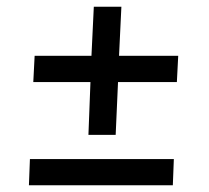

<svg xmlns="http://www.w3.org/2000/svg" viewBox="-20 -552 622 571"><path d="M243 -151 249 -308H79L83 -386H252L259 -532H341L334 -386H510L506 -308H331L324 -151ZM66 -1 69 -79H497L494 -1Z"/></svg>

Font: Literata 12pt Medium
Style: Italic
Weight: 500
Italic angle: -2°
Designer: Latin by Veronika Burian and Jose Scaglione. Greek by Irene Vlachou. Cyrillic by Vera Evstafieva
Foundry: TypeTogether
Version: Version 3.002